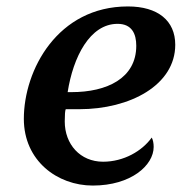

<svg xmlns="http://www.w3.org/2000/svg" viewBox="-20 -566 566 596"><path d="M268 10C387 10 457 -53 457 -110C457 -121 455 -132 451 -139C421 -97 364 -64 300 -64C229 -64 181 -118 181 -189C181 -209 182 -223 184 -227H226C384 -227 524 -302 524 -427C524 -502 470 -546 377 -546C159 -546 54 -349 54 -197C54 -67 158 10 268 10ZM190 -280C207 -389 259 -492 345 -492C390 -492 403 -460 403 -424C403 -323 312 -280 202 -280Z"/></svg>

Font: Noto Serif Semi
Style: Italic
Weight: 600
Italic angle: -12°
Designer: Monotype Design Team
Foundry: Monotype Imaging Inc.
Version: Version 1.901